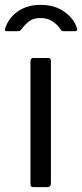

<svg xmlns="http://www.w3.org/2000/svg" viewBox="-48 -768 337 788"><path d="M161 -17Q161 -7 157 -3.5Q153 0 143 0H92Q83 0 80 -3Q77 -6 77 -14V-516Q77 -530 89 -530H150Q161 -530 161 -517ZM212 -640Q205 -640 200 -648Q188 -667 167.5 -680.5Q147 -694 119 -694Q89 -694 72 -681Q55 -668 41 -649Q37 -644 34 -642Q31 -640 25 -640H-21Q-30 -640 -27 -650Q-15 -692 23.5 -720Q62 -748 119 -748Q177 -748 216.5 -719.5Q256 -691 268 -652Q269 -650 269 -647Q269 -640 259 -640Z"/></svg>

Font: Libre Franklin
Style: Regular
Weight: 400
Designer: Pablo Impallari, Rodrigo Fuenzalida
Foundry: Impallari Type
Version: Version 1.001; ttfautohint (v1.4.1)